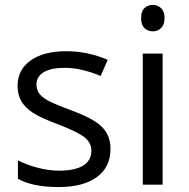

<svg xmlns="http://www.w3.org/2000/svg" viewBox="-20 -754 770 784"><path d="M431.2 -146Q431.2 -71.3 375.5 -30.8Q319.8 9.8 219.2 9.8Q112.8 9.8 53.2 -23.9V-99.1Q91.8 -79.6 136 -68.4Q180.2 -57.1 221.2 -57.1Q284.7 -57.1 318.8 -77.4Q353 -97.7 353 -139.2Q353 -170.4 325.9 -192.6Q298.8 -214.8 220.2 -245.1Q145.5 -272.9 114 -293.7Q82.5 -314.5 67.1 -340.8Q51.8 -367.2 51.8 -403.8Q51.8 -469.2 105 -507.1Q158.2 -544.9 251 -544.9Q337.4 -544.9 419.9 -509.8L391.1 -443.8Q310.5 -477.1 245.1 -477.1Q187.5 -477.1 158.2 -459Q128.9 -440.9 128.9 -409.2Q128.9 -387.7 139.9 -372.6Q150.9 -357.4 175.3 -343.8Q199.7 -330.1 269 -304.2Q364.3 -269.5 397.7 -234.4Q431.2 -199.2 431.2 -146Z M644 0H563V-535.2H644ZM556.2 -680.2Q556.2 -708 569.8 -720.9Q583.5 -733.9 604 -733.9Q623.5 -733.9 637.7 -720.7Q651.9 -707.5 651.9 -680.2Q651.9 -652.8 637.7 -639.4Q623.5 -626 604 -626Q583.5 -626 569.8 -639.4Q556.2 -652.8 556.2 -680.2Z"/></svg>

Font: f0_31487 
Style: Regular
Weight: 400
Foundry: Ascender Corporation
Version: Version 1.10